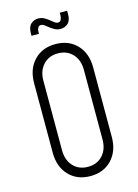

<svg xmlns="http://www.w3.org/2000/svg" viewBox="-139 -1008 791 1099"><g transform="rotate(-15 257.0 -458.5)"><path d="M257 16Q178.5 16 130.2 -35Q82 -86 82 -169V-581Q82 -664.5 130.2 -715.2Q178.5 -766 257 -766Q336 -766 384 -715.2Q432 -664.5 432 -581V-169Q432 -86 384 -35Q336 16 257 16ZM257 -39Q311 -39 344 -74.8Q377 -110.5 377 -169V-581Q377 -639.5 344 -675.2Q311 -711 257 -711Q203 -711 170 -675.2Q137 -639.5 137 -581V-169Q137 -110.5 170 -74.8Q203 -39 257 -39ZM310 -842Q292 -842 279.2 -848.5Q266.5 -855 255 -863Q240 -874.5 228 -883.8Q216 -893 205 -893Q194 -893 188 -883Q182 -873 182 -860V-847H138V-861Q138 -899.5 156.2 -916.2Q174.5 -933 199 -933Q219 -933 234.2 -924.8Q249.5 -916.5 260 -908Q273 -898.5 283.2 -889.8Q293.5 -881 304.5 -881Q317.5 -881 322.8 -892.5Q328 -904 328 -916V-933H372V-913Q372 -875 353.8 -858.5Q335.5 -842 310 -842Z"/></g></svg>

Font: Mohave Light
Style: Regular
Weight: 300
Designer: Gumpita Rahayu
Foundry: Tokotype
Version: Version 2.003